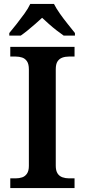

<svg xmlns="http://www.w3.org/2000/svg" viewBox="-20 -951 428 971"><path d="M32 0V-49H59Q77 -49 92 -54Q107 -59 116.5 -73Q126 -87 126 -112V-600Q126 -627 116.5 -641Q107 -655 92 -660Q77 -665 59 -665H32V-714H357V-665H329Q310 -665 295 -659.5Q280 -654 271 -640.5Q262 -627 262 -600V-113Q262 -88 271 -74Q280 -60 295.5 -54.5Q311 -49 329 -49H357V0ZM27 -784Q43 -803 63.5 -829Q84 -855 103.5 -882Q123 -909 133 -931H253Q264 -909 283 -882Q302 -855 323 -829Q344 -803 359 -784V-771H302Q286 -782 266 -797.5Q246 -813 227 -830Q208 -847 193 -861Q178 -847 158.5 -830Q139 -813 120 -797.5Q101 -782 85 -771H27Z"/></svg>

Font: Noto Serif Hebrew SemiBold
Style: Regular
Weight: 600
Version: Version 2.003